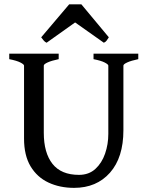

<svg xmlns="http://www.w3.org/2000/svg" viewBox="-20 -867 699 901"><path d="M628.9 -589.4Q595.7 -582.5 577.4 -574.2Q559.1 -565.9 559.1 -559.1V-255.9Q559.1 -127.9 496.1 -56.6Q433.1 14.6 327.6 14.6Q260.7 14.6 207.5 -10.3Q154.3 -35.2 123.5 -86.4Q92.8 -137.7 92.8 -216.8V-559.1Q92.8 -564.9 75.7 -573.7Q58.6 -582.5 23.4 -589.4V-615.2H255.4V-589.4Q222.2 -582.5 203.9 -574.2Q185.5 -565.9 185.5 -559.1V-243.7Q185.5 -149.9 226.3 -98.1Q267.1 -46.4 350.6 -46.4Q397 -46.4 427.5 -74.2Q458 -102.1 473.1 -146Q488.3 -189.9 488.3 -238.3V-559.1Q488.3 -564.9 471.2 -573.7Q454.1 -582.5 418.9 -589.4V-615.2H628.9ZM490.7 -691.9Q484.9 -682.6 480.2 -676.3Q475.6 -669.9 467.3 -666.5L332.5 -761.7L198.7 -666.5Q190.9 -669.9 185.5 -676.3Q180.2 -682.6 173.3 -691.9L304.7 -846.7H361.8Z"/></svg>

Font: Gentium Book Plus
Style: Regular
Weight: 400
Designer: Victor Gaultney, Annie Olsen, Iska Routamaa, Becca Hirsbrunner
Foundry: SIL International
Version: Version 6.101